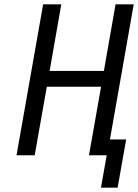

<svg xmlns="http://www.w3.org/2000/svg" viewBox="-20 -718 640 888"><path d="M391.5 0 447.5 -317H196.5L140.5 0H56.5L179.5 -698H263.5L209.5 -390H460.5L514.5 -698H598.5L488.5 -73H563.5L524 150H447L473.5 0Z"/></svg>

Font: JuliaMono ExtraBold
Style: Italic
Weight: 800
Italic angle: -9°
Monospace: yes
Designer: cormullion
Foundry: corm
Version: Version 0.057; ttfautohint (v1.8.4)